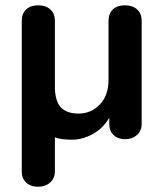

<svg xmlns="http://www.w3.org/2000/svg" viewBox="-20 -519 619 724"><path d="M514.2 -439.9V-51.8Q514.2 -25.9 496.6 -10Q479 5.9 452.1 5.9Q425.3 5.9 408.7 -9.5Q392.1 -24.9 392.1 -49.8V-75.2Q369.1 -35.2 330.1 -13.7Q291 7.8 251 7.8Q210.9 7.8 187 -1V127Q187 152.8 169.4 168.9Q151.9 185.1 123.5 185.1Q95.2 185.1 78.6 169.4Q62 153.8 62 128.9V-439.9Q62 -467.8 78.6 -483.4Q95.2 -499 124 -499Q152.8 -499 169.9 -483.4Q187 -467.8 187 -439.9V-192.9Q187 -139.6 208.5 -115.2Q230 -90.8 276.9 -90.8Q323.7 -90.8 356.4 -125Q389.2 -159.2 389.2 -216.8V-439.9Q389.2 -467.8 405.5 -483.4Q421.9 -499 450.9 -499Q480 -499 497.1 -483.4Q514.2 -467.8 514.2 -439.9Z"/></svg>

Font: Nunito-Bold
Style: Bold
Weight: 700
Designer: Vernon Adams
Foundry: newtypography
Version: Version 3.000